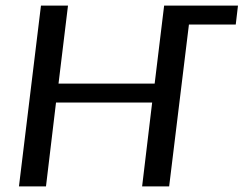

<svg xmlns="http://www.w3.org/2000/svg" viewBox="-20 -669 874 689"><path d="M587 0 658 -581H826L834 -649H569L535 -369H190L224 -649H127L48 0H145L181 -301H526L490 0Z"/></svg>

Font: Gamestation Display
Style: Italic
Weight: 400
Designer: Jonas Hecksher
Foundry: Jonas Hecksher, Playtypeª, e-types AS
Version: Version 1.003